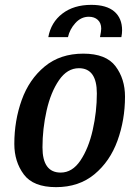

<svg xmlns="http://www.w3.org/2000/svg" viewBox="-20 -751 550 791"><path d="M39 -158Q39 -254 69.5 -339Q100 -424 164 -477Q228 -530 323 -530Q417 -530 456 -478Q495 -426 495 -353Q495 -257 464 -171.5Q433 -86 369 -33Q305 20 211 20Q117 20 78 -32.5Q39 -85 39 -158ZM379 -366Q379 -470 305 -470Q257 -470 223 -420.5Q189 -371 172 -295.5Q155 -220 155 -144Q155 -40 230 -40Q278 -40 311.5 -90Q345 -140 362 -215.5Q379 -291 379 -366ZM356 -731Q419 -731 451 -703.5Q483 -676 483 -626Q483 -613 480 -598H392Q397 -623 397 -633Q397 -656 383 -669Q369 -682 346 -682Q314 -682 290.5 -656Q267 -630 260 -598H179Q190 -659 237 -695Q284 -731 356 -731Z"/></svg>

Font: Sansita SW
Style: Italic
Weight: 400
Italic angle: -11°
Designer: Pablo Cosgaya
Foundry: Omnibus-Type
Version: Version 1.000